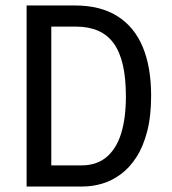

<svg xmlns="http://www.w3.org/2000/svg" viewBox="-20 -680 627 700"><path d="M129 0V-77H277Q332 -77 368 -107Q404 -137 421.5 -193Q439 -249 439 -328Q439 -395 428 -443Q417 -491 394.5 -522Q372 -553 337.5 -568Q303 -583 256 -583H129V-660H254Q346 -660 408 -621Q470 -582 500.5 -508.5Q531 -435 531 -331Q531 -256 516.5 -200.5Q502 -145 477 -106.5Q452 -68 420 -44.5Q388 -21 352.5 -10.5Q317 0 281 0ZM77 0V-660H167V0Z"/></svg>

Font: Bricolage Grotesque SemiCondensed
Style: Regular
Weight: 400
Width: 4
Designer: Mathieu Triay
Foundry: Atelier Triay
Version: Version 1.001;gftools[0.9.33.dev8+g029e19f]